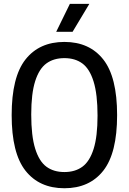

<svg xmlns="http://www.w3.org/2000/svg" viewBox="-20 -967 668 996"><path d="M40.5 -370Q40.5 -567.5 112.2 -658.5Q184 -749.5 314 -749.5Q444 -749.5 515.8 -658.5Q587.5 -567.5 587.5 -370Q587.5 -172.5 515.8 -81.5Q444 9.5 314 9.5Q184 9.5 112.2 -81.5Q40.5 -172.5 40.5 -370ZM486 -367Q486 -478 465.5 -544Q445 -610 407.2 -637.8Q369.5 -665.5 314 -665.5Q258.5 -665.5 220.8 -638Q183 -610.5 162.5 -546Q142 -481.5 142 -373Q142 -262 162.5 -196Q183 -130 220.8 -102.2Q258.5 -74.5 314 -74.5Q369.5 -74.5 407.2 -102Q445 -129.5 465.5 -194Q486 -258.5 486 -367ZM271.5 -802 342.5 -947H443.5L356.5 -802Z"/></svg>

Font: Encode Sans Condensed Medium
Style: Regular
Weight: 500
Width: 3
Designer: Multiple Designers
Foundry: Impallari Type
Version: Version 2.000